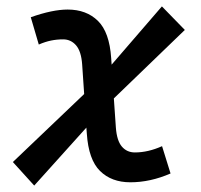

<svg xmlns="http://www.w3.org/2000/svg" viewBox="-20 -557 626 597"><path d="M86.4 20 20 -53.2 241.7 -264.6 235.4 -357.4Q232.4 -397.9 216.3 -416.3Q200.2 -434.6 176.3 -434.6Q156.7 -434.6 138.7 -430.9Q120.6 -427.2 100.6 -418.5L75.7 -503.4Q143.1 -527.3 190.4 -527.3Q248.5 -527.3 284.4 -492.2Q320.3 -457 325.7 -376.5L327.1 -356L483.4 -537.1L554.7 -463.9L334 -251L340.3 -160.2Q343.3 -119.6 358.9 -101.3Q374.5 -83 399.4 -83Q440.4 -83 483.9 -102.5L510.3 -17.6Q447.3 9.8 385.3 9.8Q326.7 9.8 291 -25.4Q255.4 -60.5 250 -141.1L248.5 -160.2Z"/></svg>

Font: Cascadia Mono PL
Style: Italic
Weight: 400
Italic angle: -10°
Monospace: yes
Designer: Aaron Bell
Foundry: Saja Typeworks
Version: Version 2404.023; ttfautohint (v1.8.4)